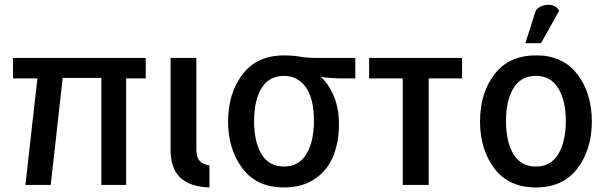

<svg xmlns="http://www.w3.org/2000/svg" viewBox="-20 -785 2579 815"><path d="M598.6 -452.1Q598.6 -473.6 598.6 -539.1Q458 -539.1 35.2 -539.1Q35.2 -517.6 35.2 -452.1Q60.5 -452.1 138.7 -452.1Q126 -338.9 87.9 0Q115.2 0 195.3 0Q208 -113.3 246.1 -454.1Q287.1 -454.1 410.2 -454.1Q410.2 -340.8 410.2 0Q436.5 0 515.6 0Q515.6 -113.3 515.6 -452.1Q537.1 -452.1 598.6 -452.1Z M869.1 10.7Q869.1 -12.7 869.1 -83Q839.8 -86.9 827.1 -102.5Q813.5 -119.1 813.5 -149.4Q813.5 -279.3 813.5 -539.1Q786.1 -539.1 704.1 -539.1Q704.1 -441.4 704.1 -149.4Q704.1 -71.3 744.1 -32.2Q785.2 7.8 869.1 10.7Z M1488.3 -452.1Q1488.3 -473.6 1488.3 -539.1Q1448.2 -539.1 1328.1 -539.1Q1279.3 -539.1 1251 -544.9Q1222.7 -549.8 1185.5 -549.8Q1070.3 -549.8 1009.8 -469.7Q948.2 -389.6 948.2 -269.5Q948.2 -150.4 1009.8 -69.3Q1070.3 10.7 1185.5 10.7Q1228.5 10.7 1262.7 0Q1296.9 -10.7 1323.2 -30.3Q1373 -66.4 1396.5 -127Q1418.9 -187.5 1418.9 -255.9Q1418.9 -324.2 1397.5 -376Q1376 -426.8 1343.8 -457Q1343.8 -458 1343.8 -459Q1360.4 -455.1 1384.8 -454.1Q1408.2 -452.1 1432.6 -452.1Q1451.2 -452.1 1488.3 -452.1ZM1312.5 -271.5Q1312.5 -183.6 1280.3 -130.9Q1249 -78.1 1185.5 -78.1Q1122.1 -78.1 1089.8 -130.9Q1058.6 -183.6 1058.6 -271.5Q1058.6 -358.4 1089.8 -410.2Q1122.1 -462.9 1185.5 -462.9Q1242.2 -462.9 1277.3 -416Q1312.5 -368.2 1312.5 -271.5Z M1941.4 -452.1Q1941.4 -473.6 1941.4 -539.1Q1842.8 -539.1 1546.9 -539.1Q1546.9 -517.6 1546.9 -452.1Q1582 -452.1 1689.5 -452.1Q1689.5 -338.9 1689.5 0Q1716.8 0 1799.8 0Q1799.8 -113.3 1799.8 -452.1Q1835 -452.1 1941.4 -452.1Z M2492.2 -269.5Q2492.2 -389.6 2430.7 -469.7Q2377.9 -539.1 2286.1 -548.8Q2270.5 -549.8 2254.9 -549.8Q2139.6 -549.8 2079.1 -469.7Q2017.6 -389.6 2017.6 -269.5Q2017.6 -150.4 2079.1 -69.3Q2139.6 10.7 2254.9 10.7Q2369.1 10.7 2430.7 -69.3Q2492.2 -150.4 2492.2 -269.5ZM2381.8 -271.5Q2381.8 -183.6 2349.6 -130.9Q2318.4 -78.1 2254.9 -78.1Q2191.4 -78.1 2159.2 -130.9Q2127.9 -183.6 2127.9 -271.5Q2127.9 -358.4 2159.2 -410.2Q2191.4 -462.9 2254.9 -462.9Q2318.4 -462.9 2349.6 -410.2Q2381.8 -358.4 2381.8 -271.5ZM2353.5 -739.3Q2346.7 -752.9 2334 -758.8Q2322.3 -764.6 2307.6 -764.6Q2291 -764.6 2276.4 -757.8Q2260.7 -751 2253.9 -739.3Q2239.3 -693.4 2210 -601.6Q2220.7 -601.6 2254.9 -601.6Q2259.8 -601.6 2276.4 -601.6Q2295.9 -636.7 2353.5 -739.3Z"/></svg>

Font: DaxlinePro-Medium
Style: Medium
Weight: 400
Designer: Hans Reichel
Version: Version 7.502; 2006